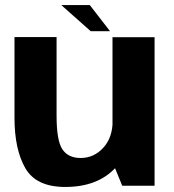

<svg xmlns="http://www.w3.org/2000/svg" viewBox="-20 -741 693 766"><path d="M467.6 0H596.7V-592.7H428.8V-94.7ZM205.7 -593H37.8V-271.2Q37.8 -145.1 81 -70.1Q124.2 4.9 240.2 4.9Q369.3 4.9 440.6 -71.5Q511.8 -148 511.8 -226L429.5 -260.5Q429.5 -192.4 392.1 -151.5Q354.6 -110.7 301.8 -110.7Q251.9 -110.7 228.8 -145.5Q205.7 -180.3 205.7 -279.4ZM342 -616.4H419.1L338.2 -720.8H224.5Z"/></svg>

Font: Anybody Thin
Style: Regular
Weight: 100
Designer: Tyler Finck
Foundry: Etcetera Type Company
Version: Version 1.114;gftools[0.9.25]